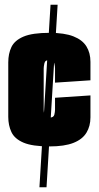

<svg xmlns="http://www.w3.org/2000/svg" viewBox="-20 -708 418 813"><path d="M190 -88Q117 -88 79.5 -104Q42 -120 28.5 -148.5Q15 -177 15 -213V-444Q15 -481 28.5 -509Q42 -537 79.5 -553Q117 -569 190 -569Q253 -569 291 -554Q329 -539 346 -511.5Q363 -484 363 -446V-368L213 -358V-418Q213 -426 210 -440Q207 -454 189 -454Q171 -454 168 -440Q165 -426 165 -418V-243Q165 -234 168 -222Q171 -210 189 -210Q207 -210 210 -222Q213 -234 213 -243V-294L363 -304V-211Q363 -174 346 -146Q329 -118 291 -103Q253 -88 190 -88ZM147 85 194 -688H224L177 85Z"/></svg>

Font: Smooch Sans Thin Black
Style: Regular
Weight: 900
Version: Version 1.010